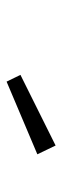

<svg xmlns="http://www.w3.org/2000/svg" viewBox="172 -892 185 568"><g transform="rotate(90 264.0 -608.5)"><path d="M411 -681 202 -577 222 -536 437 -627Z"/></g></svg>

Font: Stint Ultra Expanded
Style: Regular
Weight: 400
Width: 7
Designer: Astigmatic (AOETI)
Foundry: Astigmatic (AOETI)
Version: Version 1.000